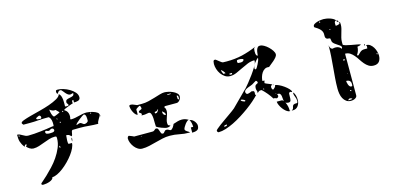

<svg xmlns="http://www.w3.org/2000/svg" viewBox="-72 -1341 4144 1949"><g transform="rotate(-15 2000.0 -366.5)"><path d="M636 -487Q657 -487 678 -491Q699 -495 720 -500.5Q741 -506 761.5 -510Q782 -514 803 -514Q813 -514 833.5 -510.5Q854 -507 875 -500Q896 -493 911.5 -482.5Q927 -472 927 -457Q927 -451 921 -441.5Q915 -432 908 -420.5Q901 -409 895 -396.5Q889 -384 889 -372Q841 -372 794.5 -376.5Q748 -381 700 -381L620 -380Q612 -375 610 -366Q608 -357 606.5 -348Q605 -339 603 -331Q601 -323 593 -320Q582 -334 571.5 -339Q561 -344 544 -344Q544 -328 542 -317Q540 -306 540 -290Q540 -289 540 -283Q540 -277 540.5 -270.5Q541 -264 542.5 -258.5Q544 -253 547 -253H581Q581 -230 567 -200Q553 -170 529.5 -138.5Q506 -107 476 -76.5Q446 -46 414.5 -22Q383 2 352.5 16.5Q322 31 298 31Q298 44 286 53.5Q274 63 257.5 69Q241 75 223 78Q205 81 193 81Q184 81 178.5 79Q173 77 173 66Q173 63 193.5 46Q214 29 244 0.5Q274 -28 310 -66Q346 -104 376 -148Q406 -192 426.5 -240.5Q447 -289 447 -338Q447 -351 444.5 -355.5Q442 -360 428 -360Q396 -360 366.5 -350.5Q337 -341 308 -330Q279 -319 249.5 -309.5Q220 -300 190 -300Q171 -300 150.5 -312.5Q130 -325 120 -340L133 -353Q131 -359 127 -360H123Q117 -360 112.5 -352.5Q108 -345 107 -340Q93 -358 85 -373Q77 -388 72 -403.5Q67 -419 65.5 -436.5Q64 -454 64 -478Q81 -478 93.5 -472Q106 -466 118 -459Q130 -452 143 -446Q156 -440 173 -440Q203 -440 237 -442.5Q271 -445 304.5 -449Q338 -453 371 -457.5Q404 -462 433 -467Q445 -463 446 -471.5Q447 -480 447 -485Q447 -494 446.5 -506Q446 -518 443 -529.5Q440 -541 434.5 -551Q429 -561 420 -567H393Q350 -567 307.5 -563.5Q265 -560 220 -560H153Q150 -563 145 -569.5Q140 -576 140 -580Q140 -592 170.5 -603.5Q201 -615 247.5 -627.5Q294 -640 349.5 -654Q405 -668 453.5 -685Q502 -702 537.5 -722Q573 -742 580 -767Q594 -756 600 -738.5Q606 -721 608 -701.5Q610 -682 609.5 -662.5Q609 -643 609 -629Q610 -629 616 -628Q622 -627 629 -627Q636 -627 641.5 -628.5Q647 -630 647 -636V-640Q646 -642 640 -650Q634 -658 633 -660V-666Q633 -687 647 -693Q661 -699 678.5 -702Q696 -705 710 -711Q724 -717 724 -739Q715 -739 707 -736Q699 -733 690 -733Q679 -733 668 -741Q657 -749 647 -760.5Q637 -772 628.5 -783Q620 -794 613 -800Q610 -801 603 -801Q592 -801 584 -792.5Q576 -784 573 -773Q563 -777 561 -782.5Q559 -788 559 -796Q559 -809 564.5 -811.5Q570 -814 583 -814Q607 -814 639.5 -804Q672 -794 702 -776.5Q732 -759 753 -735Q774 -711 774 -683Q774 -669 767.5 -661.5Q761 -654 751.5 -650.5Q742 -647 730 -646Q718 -645 707 -645V-672Q694 -672 692 -664Q690 -656 693 -640Q689 -639 678.5 -635.5Q668 -632 656.5 -627.5Q645 -623 634.5 -619Q624 -615 620 -613Q614 -611 603.5 -606Q593 -601 593 -600V-593Q620 -579 628 -550Q636 -521 627 -493Q628 -488 633 -487ZM507 -620Q490 -617 474.5 -623Q459 -629 447 -640Q446 -639 446 -637Q446 -632 448 -618.5Q450 -605 454.5 -591.5Q459 -578 465 -568Q471 -558 480 -560Q483 -561 492.5 -564.5Q502 -568 512 -572.5Q522 -577 530.5 -581Q539 -585 540 -587ZM327 -607Q323 -605 310.5 -599.5Q298 -594 293 -587Q297 -576 310.5 -574.5Q324 -573 334 -573Q347 -573 347 -587Q347 -594 342.5 -600.5Q338 -607 330 -607ZM573 -580Q578 -580 578 -586.5Q578 -593 573 -593Q568 -593 568 -586.5Q568 -580 573 -580ZM500 -533H492Q492 -525 500 -520ZM847 -502Q837 -502 833 -493H847ZM794 -433Q794 -440 794 -452Q794 -464 792 -474.5Q790 -485 785 -493Q780 -501 770 -501Q767 -501 751 -490Q735 -479 717.5 -465Q700 -451 686 -437.5Q672 -424 672 -418Q683 -418 691.5 -422.5Q700 -427 711 -427Q718 -427 723.5 -423.5Q729 -420 733.5 -416.5Q738 -413 743.5 -409.5Q749 -406 756 -406Q767 -406 780.5 -413.5Q794 -421 794 -433ZM520 -480Q525 -480 525 -486.5Q525 -493 520 -493Q515 -493 515 -486.5Q515 -480 520 -480ZM87 -460Q84 -464 80 -467L73 -460L87 -453ZM353 -440Q349 -439 347 -433Q346 -433 346 -430Q346 -414 358.5 -410Q371 -406 383 -406Q389 -406 399 -406Q409 -406 418.5 -407.5Q428 -409 434.5 -413.5Q441 -418 441 -427Q441 -435 435 -441Q429 -447 420 -447Q409 -447 402 -440Q395 -433 384 -433Q376 -433 370 -436.5Q364 -440 357 -440ZM933 -440Q930 -439 930 -443Q930 -447 933 -447Q936 -446 936 -443.5Q936 -441 933 -440ZM594 -297Q594 -288 592.5 -282Q591 -276 587 -267L586 -280Q586 -288 586.5 -294Q587 -300 593 -307Q594 -304 594 -297ZM460 -240Q458 -245 455 -251Q452 -257 447 -260V-240Z M1370 -453Q1405 -453 1440.5 -461.5Q1476 -470 1508.5 -480Q1541 -490 1569.5 -498.5Q1598 -507 1619 -507Q1634 -507 1658 -502Q1682 -497 1704.5 -487Q1727 -477 1743.5 -462Q1760 -447 1760 -427Q1760 -419 1756.5 -409Q1753 -399 1746.5 -390.5Q1740 -382 1731.5 -376Q1723 -370 1713 -370H1587L1580 -360Q1589 -348 1591.5 -340Q1594 -332 1594 -320Q1594 -304 1589.5 -289.5Q1585 -275 1580 -260Q1575 -245 1570.5 -230Q1566 -215 1566 -199Q1566 -182 1570.5 -176Q1575 -170 1593 -167Q1582 -157 1574 -155Q1566 -153 1554 -153Q1545 -153 1529.5 -157.5Q1514 -162 1497.5 -168Q1481 -174 1467 -181Q1453 -188 1447 -193Q1445 -205 1445.5 -230.5Q1446 -256 1444.5 -282Q1443 -308 1436 -327.5Q1429 -347 1413 -347Q1412 -347 1405 -346Q1398 -345 1390 -343.5Q1382 -342 1375 -341Q1368 -340 1367 -340H1333Q1339 -342 1340 -346Q1341 -350 1341 -354Q1341 -359 1337.5 -362Q1334 -365 1330 -367Q1326 -369 1322.5 -371.5Q1319 -374 1319 -379Q1319 -388 1324.5 -391Q1330 -394 1336.5 -396.5Q1343 -399 1348.5 -402Q1354 -405 1354 -413Q1354 -418 1350 -429Q1346 -440 1340 -440Q1339 -440 1334 -437.5Q1329 -435 1327 -433Q1324 -432 1316.5 -427Q1309 -422 1307 -420Q1305 -419 1302.5 -416.5Q1300 -414 1300 -413V-358Q1288 -358 1277 -370.5Q1266 -383 1257.5 -400Q1249 -417 1244.5 -434.5Q1240 -452 1240 -461Q1240 -469 1244.5 -471.5Q1249 -474 1257 -474Q1273 -474 1288.5 -466Q1304 -458 1320 -453ZM1640 -480Q1641 -473 1648.5 -473Q1656 -473 1660 -473Q1664 -473 1671.5 -473Q1679 -473 1680 -480ZM1747 -420Q1747 -430 1744.5 -436Q1742 -442 1731 -442L1733 -407Q1734 -405 1736.5 -402.5Q1739 -400 1740 -400Q1747 -401 1747 -408.5Q1747 -416 1747 -420ZM1507 -360Q1507 -354 1503 -350Q1499 -346 1493.5 -343.5Q1488 -341 1482 -340.5Q1476 -340 1473 -340V-324Q1485 -324 1489.5 -325Q1494 -326 1500 -333Q1503 -338 1508.5 -345.5Q1514 -353 1513 -353ZM1577 -282Q1577 -298 1568 -308Q1559 -318 1547 -327Q1546 -324 1546 -317Q1546 -303 1554 -292.5Q1562 -282 1577 -282ZM1400 -153Q1410 -153 1415.5 -156.5Q1421 -160 1425 -163.5Q1429 -167 1433 -170.5Q1437 -174 1443 -174Q1456 -174 1462 -163.5Q1468 -153 1471.5 -140Q1475 -127 1480 -116.5Q1485 -106 1497 -106Q1504 -106 1508.5 -110.5Q1513 -115 1517 -120Q1521 -125 1526 -129.5Q1531 -134 1539 -134Q1542 -134 1547.5 -134Q1553 -134 1553 -133Q1554 -133 1558 -131Q1562 -129 1566.5 -126.5Q1571 -124 1575 -122Q1579 -120 1580 -120Q1588 -119 1595.5 -125Q1603 -131 1609.5 -140Q1616 -149 1620.5 -158.5Q1625 -168 1627 -173Q1655 -182 1674.5 -188Q1694 -194 1719 -194Q1755 -194 1787 -173Q1779 -174 1768 -164.5Q1757 -155 1746.5 -141.5Q1736 -128 1728.5 -114Q1721 -100 1720 -93Q1719 -85 1724.5 -78.5Q1730 -72 1738 -67Q1746 -62 1754.5 -57Q1763 -52 1767 -47Q1764 -46 1757 -46Q1706 -46 1657 -56.5Q1608 -67 1557 -67Q1518 -67 1480 -58.5Q1442 -50 1405 -40Q1368 -30 1331 -21.5Q1294 -13 1256 -13Q1233 -13 1212 -26Q1191 -39 1175 -59.5Q1159 -80 1149.5 -104Q1140 -128 1140 -150Q1140 -156 1145 -165Q1150 -174 1157 -174Q1159 -174 1160 -173Q1163 -172 1169.5 -169.5Q1176 -167 1183.5 -164Q1191 -161 1197.5 -158Q1204 -155 1207 -153ZM1797 -167Q1809 -167 1820.5 -159.5Q1832 -152 1841 -141Q1850 -130 1855.5 -117.5Q1861 -105 1861 -95Q1861 -59 1840 -48.5Q1819 -38 1787 -38V-93H1812Q1812 -109 1808 -131.5Q1804 -154 1793 -167ZM1280 -133Q1281 -136 1277 -136Q1273 -136 1273 -133Q1274 -130 1276.5 -130Q1279 -130 1280 -133Z M2640 -720Q2636 -718 2635 -718ZM2635 -718Q2634 -717 2633.5 -717Q2633 -717 2632 -716ZM2856 -180Q2841 -180 2839.5 -164.5Q2838 -149 2838.5 -130Q2839 -111 2835 -95.5Q2831 -80 2810 -80Q2799 -80 2792 -82.5Q2785 -85 2780 -90Q2786 -78 2790.5 -64.5Q2795 -51 2797.5 -38.5Q2800 -26 2800.5 -15.5Q2801 -5 2800 0L2807 7H2800Q2783 7 2764.5 -7.5Q2746 -22 2731 -42Q2716 -62 2706.5 -84Q2697 -106 2697 -120H2747Q2760 -120 2770 -105Q2765 -118 2764.5 -133.5Q2764 -149 2761.5 -162.5Q2759 -176 2752 -185Q2745 -194 2727 -194Q2722 -194 2720 -193Q2722 -191 2724.5 -183.5Q2727 -176 2727 -173Q2727 -167 2720 -160Q2713 -153 2707 -153Q2705 -153 2696.5 -156.5Q2688 -160 2687 -160H2673Q2635 -222 2580 -273Q2577 -274 2570 -274Q2558 -274 2550.5 -269.5Q2543 -265 2533 -253Q2536 -268 2531 -279.5Q2526 -291 2526 -305Q2526 -323 2531 -332.5Q2536 -342 2560 -353Q2561 -356 2561 -360Q2561 -372 2547 -380Q2543 -378 2530 -370.5Q2517 -363 2513 -360Q2504 -353 2487 -347Q2470 -341 2453.5 -334.5Q2437 -328 2425 -319Q2413 -310 2413 -297Q2413 -289 2418 -281Q2423 -273 2433 -273Q2435 -273 2445 -275.5Q2455 -278 2460 -280Q2461 -280 2466.5 -283Q2472 -286 2473 -287H2477Q2497 -287 2501.5 -280.5Q2506 -274 2505 -265.5Q2504 -257 2503.5 -249.5Q2503 -242 2513 -240Q2491 -216 2457.5 -186.5Q2424 -157 2383.5 -127.5Q2343 -98 2298.5 -70Q2254 -42 2210 -20.5Q2166 1 2124.5 14Q2083 27 2050 27Q2042 27 2037.5 20.5Q2033 14 2033 7Q2033 2 2047.5 -10.5Q2062 -23 2084.5 -40Q2107 -57 2134.5 -76Q2162 -95 2187 -113Q2212 -131 2232 -145Q2252 -159 2260 -167Q2266 -173 2279 -186Q2292 -199 2308.5 -215.5Q2325 -232 2343 -250Q2361 -268 2377.5 -284.5Q2394 -301 2407 -314Q2420 -327 2427 -333Q2439 -346 2465.5 -378.5Q2492 -411 2519 -448.5Q2546 -486 2566.5 -520.5Q2587 -555 2587 -573V-585Q2549 -585 2513.5 -570.5Q2478 -556 2444 -539Q2410 -522 2376.5 -507.5Q2343 -493 2309 -493Q2279 -493 2255.5 -508.5Q2232 -524 2215 -547.5Q2198 -571 2189 -599.5Q2180 -628 2180 -654Q2180 -665 2183 -679.5Q2186 -694 2200 -694Q2204 -694 2207 -693Q2210 -691 2217.5 -685.5Q2225 -680 2233.5 -673Q2242 -666 2249.5 -660.5Q2257 -655 2260 -653Q2261 -652 2266.5 -649.5Q2272 -647 2273 -647L2313 -646Q2402 -646 2477.5 -664Q2553 -682 2632 -716Q2617 -709 2614.5 -697.5Q2612 -686 2612 -672Q2612 -657 2613.5 -644.5Q2615 -632 2627 -620L2633 -627Q2634 -636 2635.5 -651Q2637 -666 2641.5 -680Q2646 -694 2654.5 -704Q2663 -714 2680 -714Q2697 -714 2720 -701Q2743 -688 2763.5 -668.5Q2784 -649 2798.5 -627Q2813 -605 2813 -587Q2813 -574 2800 -558Q2787 -542 2770 -527Q2753 -512 2736.5 -499.5Q2720 -487 2713 -480Q2687 -485 2668 -474Q2649 -463 2636.5 -443.5Q2624 -424 2617.5 -401Q2611 -378 2611 -360H2633Q2632 -358 2629.5 -350Q2627 -342 2627 -340Q2626 -339 2626 -337Q2626 -334 2627 -333Q2645 -323 2663.5 -316.5Q2682 -310 2700 -300Q2690 -296 2685 -291.5Q2680 -287 2680 -277Q2680 -257 2693 -247Q2702 -252 2713 -263Q2724 -274 2724 -287Q2738 -287 2763.5 -275Q2789 -263 2813.5 -245.5Q2838 -228 2856 -209Q2874 -190 2874 -177Q2874 -174 2873 -173Q2872 -174 2867 -176.5Q2862 -179 2860 -180ZM2442 -599Q2448 -599 2454.5 -599.5Q2461 -600 2467 -602.5Q2473 -605 2477 -609.5Q2481 -614 2481 -623Q2481 -626 2480 -627Q2467 -632 2458 -633Q2449 -634 2436 -634Q2424 -634 2418.5 -632Q2413 -630 2413 -617Q2413 -602 2420.5 -600.5Q2428 -599 2442 -599ZM2577 -493Q2582 -493 2590.5 -506.5Q2599 -520 2607.5 -537Q2616 -554 2622 -569.5Q2628 -585 2628 -590Q2628 -597 2627 -600Q2618 -593 2607.5 -582Q2597 -571 2587.5 -557.5Q2578 -544 2572 -530Q2566 -516 2566 -503Q2566 -500 2567 -500Q2568 -496 2573 -493ZM2269 -533Q2269 -537 2264.5 -544Q2260 -551 2254 -558Q2248 -565 2241.5 -570.5Q2235 -576 2232 -576L2233 -567Q2236 -559 2241 -546Q2246 -533 2247 -533ZM2333 -520H2307V-507H2333ZM2707 -293Q2706 -296 2710 -296Q2714 -296 2713 -293Q2713 -290 2710 -290Q2707 -290 2707 -293ZM2607 -287Q2598 -282 2598 -273H2607ZM2387 -207Q2391 -208 2393 -213Q2388 -221 2374.5 -227Q2361 -233 2353 -233Q2352 -233 2349.5 -230.5Q2347 -228 2347 -227Q2351 -219 2364 -213.5Q2377 -208 2380 -207Q2381 -206 2383 -206Q2386 -206 2387 -207ZM2713 -200Q2714 -203 2710 -203Q2706 -203 2707 -200Q2707 -197 2710 -197Q2713 -197 2713 -200ZM2880 -167Q2889 -161 2894.5 -150Q2900 -139 2903 -126.5Q2906 -114 2907 -101.5Q2908 -89 2908 -80Q2908 -64 2903 -48.5Q2898 -33 2889 -20.5Q2880 -8 2866.5 -0.5Q2853 7 2837 7H2820Q2836 -1 2839 -12Q2842 -23 2844.5 -32.5Q2847 -42 2856 -48Q2865 -54 2893 -53Q2899 -59 2899.5 -64Q2900 -69 2900 -76Q2900 -99 2890 -120Q2880 -141 2880 -163ZM2117 -11Q2128 -11 2138 -13Q2148 -15 2148 -28Q2140 -28 2128.5 -25.5Q2117 -23 2117 -11Z M3723 -440Q3747 -440 3765 -426Q3783 -412 3795.5 -391.5Q3808 -371 3814.5 -347Q3821 -323 3821 -304Q3821 -267 3803 -243Q3785 -219 3745 -219Q3715 -219 3692.5 -233Q3670 -247 3652 -268.5Q3634 -290 3618 -315Q3602 -340 3584 -361.5Q3566 -383 3544.5 -397Q3523 -411 3493 -411V27Q3493 38 3486 45.5Q3479 53 3469.5 58Q3460 63 3449 65Q3438 67 3430 67Q3400 67 3380 52.5Q3360 38 3348 15.5Q3336 -7 3331.5 -34.5Q3327 -62 3327 -87Q3327 -143 3331.5 -199Q3336 -255 3341 -311.5Q3346 -368 3350 -424.5Q3354 -481 3353 -538Q3355 -524 3360.5 -512Q3366 -500 3380 -493Q3392 -496 3405.5 -497Q3419 -498 3432 -495.5Q3445 -493 3456 -486Q3467 -479 3473 -467Q3474 -468 3476.5 -473Q3479 -478 3480 -480V-483Q3480 -493 3468 -502Q3456 -511 3441 -520.5Q3426 -530 3412 -541Q3398 -552 3393 -567Q3393 -568 3392.5 -573Q3392 -578 3391 -583.5Q3390 -589 3389 -594Q3388 -599 3387 -600Q3386 -601 3381 -602Q3376 -603 3370 -603.5Q3364 -604 3359 -605Q3354 -606 3353 -607Q3343 -614 3340.5 -622.5Q3338 -631 3338.5 -641Q3339 -651 3338.5 -662.5Q3338 -674 3332 -687.5Q3326 -701 3311 -715.5Q3296 -730 3267 -747Q3261 -750 3260 -752.5Q3259 -755 3259 -760Q3259 -774 3273 -783Q3287 -792 3306 -797.5Q3325 -803 3343.5 -805Q3362 -807 3371 -807Q3384 -807 3402.5 -804Q3421 -801 3439 -795Q3457 -789 3472 -780Q3487 -771 3493 -760Q3483 -760 3479 -754Q3475 -748 3474 -739.5Q3473 -731 3474 -722.5Q3475 -714 3475 -709Q3479 -709 3489 -710Q3499 -711 3507 -714.5Q3515 -718 3518.5 -724Q3522 -730 3513 -740Q3526 -737 3527 -726.5Q3528 -716 3528 -707Q3528 -685 3522.5 -664Q3517 -643 3510.5 -621.5Q3504 -600 3498.5 -578.5Q3493 -557 3493 -533V-507Q3497 -499 3521.5 -492.5Q3546 -486 3576 -480.5Q3606 -475 3634 -470Q3662 -465 3673 -460Q3665 -454 3653.5 -451Q3642 -448 3633 -447Q3633 -425 3626 -404.5Q3619 -384 3607 -367Q3609 -361 3613 -360H3620Q3637 -378 3647.5 -387Q3658 -396 3668.5 -400Q3679 -404 3691.5 -404Q3704 -404 3725 -404Q3725 -417 3727 -423.5Q3729 -430 3720 -440ZM3327 -780Q3332 -780 3332 -786.5Q3332 -793 3327 -793Q3322 -793 3322 -786.5Q3322 -780 3327 -780ZM3500 -747Q3495 -747 3495 -753.5Q3495 -760 3500 -760Q3507 -760 3505 -753H3507Q3512 -753 3512 -746.5Q3512 -740 3507 -740Q3500 -740 3502 -747ZM3413 -693H3400Q3405 -685 3413 -685ZM3707 -440Q3702 -440 3702 -446.5Q3702 -453 3707 -453Q3712 -453 3712 -446.5Q3712 -440 3707 -440ZM3473 -362Q3458 -362 3458 -347H3473ZM3807 -320Q3812 -320 3812 -326.5Q3812 -333 3807 -333Q3802 -333 3802 -326.5Q3802 -320 3807 -320ZM3460 -207H3467V-213ZM3470 -73Q3480 -73 3480.5 -81.5Q3481 -90 3481 -96Q3481 -141 3432 -141Q3432 -135 3434 -123.5Q3436 -112 3440.5 -100.5Q3445 -89 3452 -81Q3459 -73 3470 -73ZM3460 -33Q3455 -42 3445 -42Q3445 -32 3453 -27ZM3423 40Q3416 40 3410 44Q3404 48 3404 56Q3408 56 3422 55Q3436 54 3440 53Q3441 53 3443.5 50.5Q3446 48 3447 47L3427 40Z"/></g></svg>

Font: Genkaimincho
Style: Regular
Weight: 800
Designer: Dr. Ken Lunde (project architect, glyph set definition & overall production); Masataka HATTORI \u670D \u90E8 \u6B63 \u8C
Foundry: Adobe Systems Incorporated
Version: Version 1.00